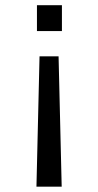

<svg xmlns="http://www.w3.org/2000/svg" viewBox="-20 -548 373 728"><path d="M214.8 -528.3V-430.2H120.1V-528.3ZM118.2 159.7 129.9 -334.5H202.1L213.9 159.7Z"/></svg>

Font: Arimo Nerd Font
Style: Regular
Weight: 400
Designer: Steve Matteson
Foundry: Monotype Imaging Inc.
Version: Version 1.33;Nerd Fonts 3.2.1